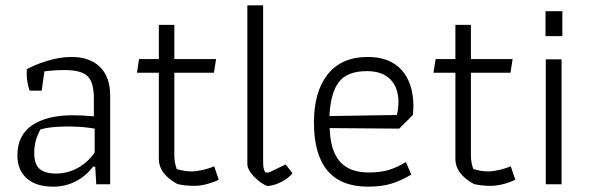

<svg xmlns="http://www.w3.org/2000/svg" viewBox="-20 -689 2202 718"><path d="M45 -108Q45 -183 100 -220.5Q155 -258 254 -258Q287 -258 331 -254V-322Q331 -382 307 -404.5Q283 -427 223 -427Q181 -427 146 -422L136 -350H91Q80 -381 80 -411V-430Q112 -448 158.5 -462Q205 -476 247 -476Q316 -476 354 -438.5Q392 -401 392 -331V0H340L336 -66H328Q302 -31 263.5 -11Q225 9 179 9Q114 9 79.5 -22.5Q45 -54 45 -108ZM334 -119V-208Q289 -216 234 -216Q168 -216 131 -205Q119 -182 113.5 -161.5Q108 -141 108 -117Q108 -74 128.5 -57Q149 -40 189 -40Q233 -40 271 -61Q309 -82 334 -119Z M643 -1Q574 -39 574 -94V-417H492L500 -468H574V-596H632V-468H788L780 -417H632V-107Q632 -81 641 -57Q669 -48 697 -48Q715 -48 738.5 -53.5Q762 -59 781 -67L798 -17Q781 -8 755 -1Q729 6 707 6Q670 6 643 -1Z M905 -76V-669H964V-86Q964 -70 965.5 -61.5Q967 -53 972 -44H986L1048 -74L1074 -41Q1058 -22 1033 -9Q1008 4 980 7Q956 -2 930.5 -28Q905 -54 905 -76Z M1154 -231Q1154 -346 1205.5 -411Q1257 -476 1356 -476Q1438 -476 1482 -427Q1526 -378 1526 -291Q1526 -281 1524 -259L1473 -208L1213 -210Q1215 -127 1250.5 -85.5Q1286 -44 1359 -44Q1403 -44 1434 -53.5Q1465 -63 1498 -83L1518 -36Q1481 -14 1444.5 -2.5Q1408 9 1356 9Q1154 9 1154 -231ZM1464 -259Q1470 -283 1470 -307Q1470 -361 1440 -392Q1410 -423 1352 -423Q1278 -423 1247 -382Q1216 -341 1212 -255Z M1752 -1Q1683 -39 1683 -94V-417H1601L1609 -468H1683V-596H1741V-468H1897L1889 -417H1741V-107Q1741 -81 1750 -57Q1778 -48 1806 -48Q1824 -48 1847.5 -53.5Q1871 -59 1890 -67L1907 -17Q1890 -8 1864 -1Q1838 6 1816 6Q1779 6 1752 -1Z M2020 -647H2083V-554H2020ZM2021 -467H2080V0H2021Z"/></svg>

Font: Athiti
Style: Regular
Weight: 400
Designer: CadsonDemak Team
Foundry: CadsonDemak
Version: Version 1.033